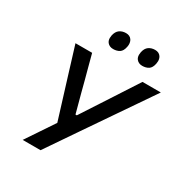

<svg xmlns="http://www.w3.org/2000/svg" viewBox="-210 -1089 1179 1243"><g transform="rotate(30 379.5 -467.0)"><path d="M138 0Q171 -49 205 -100Q239 -151 277 -207.5L182.5 -513Q167 -563.5 153 -609Q139 -654.5 121 -713H245.5Q260.5 -656 271.5 -615Q282.5 -574 292.5 -537Q302 -499.5 314 -454.5L352 -313H362L452.5 -452Q482.5 -498 507.5 -536.5Q532 -574.5 559 -616Q586 -657 622 -713H759Q714.5 -648 666.8 -578.2Q619 -508.5 579 -450L425 -225Q390 -173.5 349.2 -113.8Q308.5 -54 271.5 0ZM568 -802Q540.5 -802 525 -821Q514.5 -834 514.5 -854Q514.5 -863 516.5 -873.5Q523 -905.5 542.8 -919.5Q562.5 -933.5 590 -933.5Q619 -933.5 633 -913Q642.5 -898.5 642.5 -879.5Q642.5 -870.5 640.5 -860.5Q634 -826.5 614.5 -814.2Q595 -802 568 -802ZM350.5 -802Q322.5 -802 307 -821Q296.5 -834 296.5 -854Q296.5 -863 298.5 -873.5Q305.5 -905.5 325.2 -919.5Q345 -933.5 372.5 -933.5Q401.5 -933.5 415.5 -913Q425 -898.5 425 -879Q425 -870 423 -860.5Q416.5 -826.5 397 -814.2Q377.5 -802 350.5 -802Z"/></g></svg>

Font: Heraclito Medium
Style: Italic
Weight: 500
Italic angle: -12°
Designer: Kostas Bartsokas (font) & Cristiano Sobral (main changes)
Foundry: Kostas Bartsokas (font) & Cristiano Sobral (main changes)
Version: Version 1.00;July 8, 2020;FontCreator 13.0.0.2655 64-bit